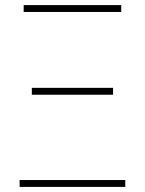

<svg xmlns="http://www.w3.org/2000/svg" viewBox="-20 -734 569 754"><path d="M73 -687V-714H456V-687ZM105 -362V-389H424V-362ZM57 0V-27H472V0Z"/></svg>

Font: Noto Sans SemiCondensed Thin
Style: Regular
Weight: 100
Width: 4
Designer: Monotype Design Team
Foundry: Monotype Imaging Inc.
Version: Version 2.013; ttfautohint (v1.8.4.7-5d5b)